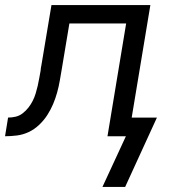

<svg xmlns="http://www.w3.org/2000/svg" viewBox="-54 -540 674 761"><path d="M352 201 445 0H372L446 -447H221L191 -267Q187 -244 183 -220.5Q179 -197 172.5 -173.5Q166 -150 156.5 -127.5Q147 -105 133.5 -84Q120 -63 101 -45Q82 -27 59.5 -16.5Q37 -6 13 -3Q-11 0 -34 0L-22 -74Q-7 -74 8 -77.5Q23 -81 36 -91Q49 -101 59 -114Q69 -127 76 -141Q83 -155 87.5 -170Q92 -185 95.5 -200Q99 -215 101.5 -230Q104 -245 107 -260Q107 -265 108 -270.5Q109 -276 110 -281L150 -520H542L468 -74H568L442 201Z"/></svg>

Font: Iosevka SS04 Extended
Style: Italic
Weight: 400
Width: 7
Italic angle: -9°
Monospace: yes
Designer: Belleve Invis
Foundry: Belleve Invis
Version: Version 19.0.0; ttfautohint (v1.8.4)